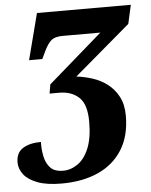

<svg xmlns="http://www.w3.org/2000/svg" viewBox="-88 -581 680 866"><g transform="rotate(-5 251.5 -148.0)"><path d="M156 240Q89 240 47 224Q5 208 -14.5 182.5Q-34 157 -34 128Q-34 84 -3 64.5Q28 45 79 45Q78 78 84.5 110Q91 142 110 162.5Q129 183 168 183Q203 183 234.5 161Q266 139 285 92.5Q304 46 304 -27Q304 -106 270 -137.5Q236 -169 181 -169H137L144 -210L389 -423H219Q184 -423 167.5 -409.5Q151 -396 134 -361L118 -327H58L112 -536H537L518 -451L264 -235Q299 -231 335.5 -219.5Q372 -208 402.5 -185Q433 -162 452 -126.5Q471 -91 471 -40Q471 52 431.5 114.5Q392 177 321.5 208.5Q251 240 156 240Z"/></g></svg>

Font: Noto Serif SemiCondensed ExtraBold
Style: Italic
Weight: 800
Width: 4
Italic angle: -12°
Designer: Monotype Design Team
Foundry: Monotype Imaging Inc.
Version: Version 2.014; ttfautohint (v1.8.4.7-5d5b)